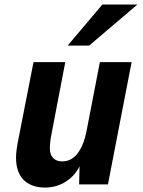

<svg xmlns="http://www.w3.org/2000/svg" viewBox="-20 -825 642 859"><path d="M282.7 -621.1H378.9L594.7 -804.7H438ZM180.7 14.2C210.9 14.2 243.2 7.3 273.4 -11.7C294.4 -24.9 320.3 -47.9 335.9 -81.1L334 0H462.9L568.8 -546.9H426.8L367.2 -238.8C358.9 -195.8 344.7 -161.1 326.2 -137.7C308.6 -115.2 286.6 -103 258.3 -103C237.3 -103 225.6 -109.9 217.3 -118.7C208 -128.9 203.1 -141.1 203.1 -164.1C203.1 -171.4 203.6 -176.8 204.6 -187C205.6 -197.3 206.5 -205.6 208 -212.9L272 -546.9H129.9L60.1 -190.9C57.1 -175.8 54.7 -158.2 53.7 -150.4C52.2 -138.7 51.8 -127.9 51.8 -119.1C51.8 -75.7 63 -43.5 85.4 -20.5C107.9 2.4 141.1 14.2 180.7 14.2Z"/></svg>

Font: Hack
Style: Bold Oblique
Weight: 700
Italic angle: -12°
Monospace: yes
Designer: Christopher Simpkins
Foundry: Christopher Simpkins
Version: Version 2.010